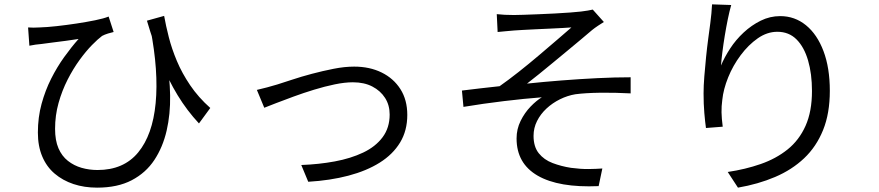

<svg xmlns="http://www.w3.org/2000/svg" viewBox="-20 -812 4040 882"><path d="M734 -739Q742 -694 755.5 -641Q769 -588 792.5 -532Q816 -476 853.5 -420.5Q891 -365 946 -316L894 -245Q839 -304 796 -374.5Q753 -445 719 -530Q685 -615 655 -717ZM109 -686Q132 -684 162 -686Q196 -687 241 -692Q286 -697 332 -704Q378 -711 417.5 -719Q457 -727 479 -736L502 -665Q492 -663 476 -658Q460 -653 449 -647Q430 -633 402.5 -605Q375 -577 345.5 -536.5Q316 -496 290.5 -446Q265 -396 249 -339Q233 -282 233 -220Q233 -167 248.5 -131Q264 -95 292 -73Q320 -51 355 -41Q390 -31 428 -31Q548 -31 614.5 -111.5Q681 -192 695 -338Q709 -484 671 -680L745 -544Q760 -459 761.5 -373.5Q763 -288 745.5 -212Q728 -136 689 -77Q650 -18 585 16Q520 50 426 50Q367 50 317.5 33.5Q268 17 231 -14.5Q194 -46 174 -93.5Q154 -141 154 -203Q154 -273 171 -335Q188 -397 215 -450.5Q242 -504 275 -550Q308 -596 341 -633Q315 -629 282.5 -624.5Q250 -620 220 -616.5Q190 -613 171 -610Q157 -609 143.5 -607Q130 -605 115 -602Z M1160 -399Q1183 -404 1206.5 -410.5Q1230 -417 1254 -424Q1280 -432 1322 -446Q1364 -460 1413 -473Q1462 -486 1512.5 -496Q1563 -506 1607 -506Q1678 -506 1733 -479Q1788 -452 1819.5 -402.5Q1851 -353 1851 -284Q1851 -212 1818 -157.5Q1785 -103 1724.5 -65Q1664 -27 1580.5 -5Q1497 17 1396 23L1364 -54Q1445 -57 1518 -70.5Q1591 -84 1648 -111Q1705 -138 1737.5 -181.5Q1770 -225 1770 -286Q1770 -329 1749 -362Q1728 -395 1690.5 -414.5Q1653 -434 1601 -434Q1564 -434 1518 -424.5Q1472 -415 1423 -400Q1374 -385 1329 -368.5Q1284 -352 1249 -338.5Q1214 -325 1194 -317Z M2262 -747Q2280 -745 2299 -744Q2318 -743 2341 -743Q2355 -743 2384.5 -744Q2414 -745 2451.5 -746.5Q2489 -748 2528 -750Q2567 -752 2599.5 -754.5Q2632 -757 2649 -759Q2667 -761 2680.5 -763.5Q2694 -766 2703 -768L2754 -711Q2744 -705 2727.5 -694Q2711 -683 2700 -674Q2678 -655 2648.5 -630.5Q2619 -606 2586 -578.5Q2553 -551 2519.5 -523.5Q2486 -496 2456 -471.5Q2426 -447 2401 -428Q2477 -436 2560 -442.5Q2643 -449 2724 -453Q2805 -457 2877 -457V-383Q2804 -387 2736 -386Q2668 -385 2623 -379Q2587 -373 2552.5 -356Q2518 -339 2490.5 -313.5Q2463 -288 2447 -256Q2431 -224 2431 -188Q2431 -138 2455 -108Q2479 -78 2518.5 -63Q2558 -48 2603 -41Q2648 -35 2684 -35.5Q2720 -36 2747 -38L2730 43Q2547 51 2450 -5Q2353 -61 2353 -176Q2353 -219 2371.5 -256.5Q2390 -294 2417 -322Q2444 -350 2469 -365Q2390 -359 2294.5 -347.5Q2199 -336 2109 -321L2102 -396Q2142 -401 2189.5 -406.5Q2237 -412 2275 -416Q2315 -444 2362.5 -481.5Q2410 -519 2456.5 -558.5Q2503 -598 2542 -631.5Q2581 -665 2605 -686Q2592 -685 2565.5 -683.5Q2539 -682 2506 -680.5Q2473 -679 2440.5 -677.5Q2408 -676 2382 -674.5Q2356 -673 2342 -672Q2323 -671 2302.5 -668.5Q2282 -666 2266 -665Z M3339 -789Q3331 -761 3323.5 -724.5Q3316 -688 3309.5 -648.5Q3303 -609 3298.5 -573Q3294 -537 3292 -511Q3308 -549 3334 -589Q3360 -629 3396 -662.5Q3432 -696 3474.5 -717Q3517 -738 3564 -738Q3631 -738 3682.5 -696Q3734 -654 3763 -577Q3792 -500 3792 -395Q3792 -291 3761 -214.5Q3730 -138 3674 -85Q3618 -32 3540.5 1Q3463 34 3370 50L3323 -22Q3404 -34 3474.5 -58.5Q3545 -83 3598 -125.5Q3651 -168 3680.5 -234Q3710 -300 3710 -394Q3710 -473 3692 -534.5Q3674 -596 3639 -631Q3604 -666 3551 -666Q3504 -666 3461 -636Q3418 -606 3382.5 -558.5Q3347 -511 3325 -456.5Q3303 -402 3298 -353Q3294 -324 3294.5 -296Q3295 -268 3300 -230L3223 -224Q3219 -252 3215.5 -293Q3212 -334 3212 -383Q3212 -418 3215.5 -461.5Q3219 -505 3223.5 -549.5Q3228 -594 3233.5 -635Q3239 -676 3243 -706Q3246 -729 3248 -750.5Q3250 -772 3251 -792Z"/></svg>

Font: Noto Sans HK
Style: Regular
Weight: 400
Designer: Ryoko NISHIZUKA 西塚涼子 (kana, bopomofo & ideographs); Paul D. Hunt (Latin, Greek & Cyrillic); Sandoll Communications 산돌커뮤니
Foundry: Adobe
Version: Version 2.004-H2;hotconv 1.0.118;makeotfexe 2.5.65603